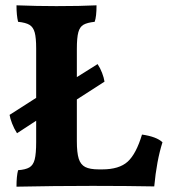

<svg xmlns="http://www.w3.org/2000/svg" viewBox="-20 -699 645 722"><path d="M591 -164Q569 -95 560 2Q458 0 328 0Q183 0 42 3Q42 -37 48 -59Q76 -61 90.5 -69.5Q105 -78 110.5 -99.5Q116 -121 116 -165V-245L44 -198Q33 -215 25.5 -234.5Q18 -254 16 -267L116 -331V-517Q116 -557 110.5 -577Q105 -597 91 -605.5Q77 -614 48 -617Q42 -641 42 -679Q120 -676 192 -676Q283 -676 343 -679Q343 -636 336 -617Q308 -614 294 -606Q280 -598 274.5 -577.5Q269 -557 269 -515V-409L347 -458Q357 -443 364 -424.5Q371 -406 373 -392L269 -325V-168Q269 -125 276 -102.5Q283 -80 300.5 -71Q318 -62 352 -62H364Q428 -62 460 -91Q492 -120 514 -193Q569 -185 591 -164Z"/></svg>

Font: Vollkorn SC
Style: Bold
Weight: 700
Designer: Friedrich Althausen
Foundry: Friedrich Althausen
Version: Version 4.015